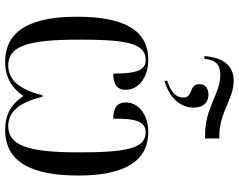

<svg xmlns="http://www.w3.org/2000/svg" viewBox="-111 -807 928 746"><g transform="rotate(90 353.0 -434.0)"><path d="M198 -764H208L210 -774C214 -806 230 -826 270 -826C345 -826 399 -767 500 -767H518V-822H511C414 -822 366 -878 294 -878C236 -878 203 -838 198 -764ZM294 -620V-609C369 -631 398 -677 398 -723C398 -763 375 -780 348 -780C325 -780 307 -769 307 -745C307 -703 359 -721 359 -683C359 -648 330 -632 294 -620ZM221 10C282 10 324 -18 353 -61C380 -20 418 10 485 10C611 10 662 -95 662 -274C662 -448 610 -546 493 -546C425 -546 378 -508 378 -459C378 -425 400 -410 441 -410C440 -505 455 -536 495 -536C558 -536 572 -457 572 -275C572 -78 545 -2 470 -2C417 -2 379 -40 356 -135H350C326 -37 285 -2 234 -2C160 -2 134 -75 134 -277C134 -447 144 -536 212 -536C249 -536 266 -511 266 -410C307 -410 329 -425 329 -458C329 -508 282 -546 212 -546C96 -546 45 -450 45 -270C45 -101 91 10 221 10Z"/></g></svg>

Font: Noto Serif Display Condensed
Style: Regular
Weight: 400
Width: 3
Designer: Monotype Design Team
Foundry: Monotype Imaging Inc.
Version: Version 2.009